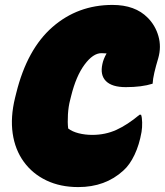

<svg xmlns="http://www.w3.org/2000/svg" viewBox="-20 -740 670 780"><path d="M298 20Q225 20 168.5 -7Q112 -34 76.5 -83Q41 -132 31.5 -198Q22 -264 41 -342L46 -362Q90 -540 193 -630Q296 -720 437 -720Q529 -720 580 -668Q611 -637 623.5 -593.5Q636 -550 623 -504Q613 -471 607 -445Q601 -419 600 -400Q556 -386 491 -386Q435 -386 410.5 -410.5Q386 -435 396 -480Q400 -500 413 -523Q404 -524 392 -524Q358 -524 323.5 -477.5Q289 -431 269 -350L265 -334Q258 -308 256 -275Q254 -242 257 -218Q274 -205 300 -198.5Q326 -192 355 -192Q408 -192 453 -212.5Q498 -233 547 -274H553Q557 -264 557.5 -243Q558 -222 555 -204Q546 -152 526.5 -111Q507 -70 481 -47Q408 20 298 20Z"/></svg>

Font: Recursive Sn Csl St XBk
Style: Italic
Weight: 1000
Italic angle: -15°
Version: Version 1.085;hotconv 1.1.0;makeotfexe 2.6.0; ttfautohint (v